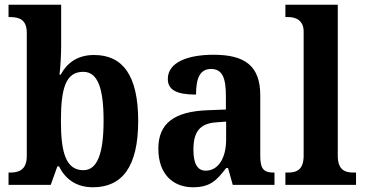

<svg xmlns="http://www.w3.org/2000/svg" viewBox="-20 -780 1538 810"><path d="M372 10C495 10 563 -76 563 -270C563 -463 497 -548 377 -548C305 -548 262 -513 236 -465H231C235 -494 238 -552 238 -588V-760H16V-708H21C61 -708 93 -698 93 -641V-122C93 -61 57 -52 22 -52H16V0H194L222 -78H229C255 -26 300 10 372 10ZM332 -62C258 -62 237 -136 237 -270C237 -409 258 -477 331 -477C392 -477 417 -409 417 -271C417 -136 392 -62 332 -62Z M794 10C865 10 893 -17 934 -71H942L962 0H1138V-52H1134C1092 -52 1078 -68 1078 -123V-378C1078 -503 1012 -549 881 -549C774 -549 688 -518 688 -447C688 -400 726 -381 807 -381C807 -449 823 -489 870 -489C920 -489 933 -448 933 -374V-318L857 -315C717 -310 648 -261 648 -153C648 -42 713 10 794 10ZM848 -60C812 -60 796 -91 796 -148C796 -221 820 -259 893 -264L934 -267V-191C934 -112 900 -60 848 -60Z M1184 0H1482V-52H1471C1433 -52 1405 -65 1405 -123V-760H1184V-708H1195C1220 -708 1261 -700 1261 -647V-123C1261 -65 1233 -52 1195 -52H1184Z"/></svg>

Font: Noto Serif Georgian SemiCondensed Bold
Style: Regular
Weight: 700
Width: 4
Designer: Monotype Design Team, Akaki Razmadze
Foundry: Google LLC
Version: Version 2.003